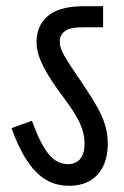

<svg xmlns="http://www.w3.org/2000/svg" viewBox="-20 -642 400 620"><path d="M328 -177C328 -245 301 -291 241 -380C189 -457 173 -480 173 -508C173 -520 177 -532 189 -541C201 -550 216 -554 255 -554H313V-622H252C189 -622 155 -608 133 -589C109 -568 98 -540 98 -505C98 -454 134 -397 178 -337C231 -267 253 -227 253 -177C253 -136 234 -112 200 -112C152 -112 120 -151 83 -252L17 -228C70 -84 129 -42 204 -42C281 -42 328 -93 328 -177Z"/></svg>

Font: Noto Sans ExtraCondensed
Style: Italic
Weight: 400
Width: 2
Italic angle: -12°
Designer: Monotype Design Team
Foundry: Monotype Imaging Inc.
Version: Version 2.013